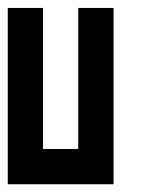

<svg xmlns="http://www.w3.org/2000/svg" viewBox="-20 -475 404 495"><path d="M0 -454.5H90.9V-363.6H0ZM0 -363.6H90.9V-272.7H0ZM0 -272.7H90.9V-181.8H0ZM0 -181.8H90.9V-90.9H0ZM0 -90.9H90.9V0H0ZM90.9 -90.9H181.8V0H90.9ZM181.8 -90.9H272.7V0H181.8ZM181.8 -181.8H272.7V-90.9H181.8ZM181.8 -272.7H272.7V-181.8H181.8ZM181.8 -363.6H272.7V-272.7H181.8ZM181.8 -454.5H272.7V-363.6H181.8Z"/></svg>

Font: Micro 5
Style: Regular
Weight: 400
Designer: Sarah Cadigan-Fried
Version: Version 1.000; ttfautohint (v1.8.4.7-5d5b)